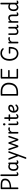

<svg xmlns="http://www.w3.org/2000/svg" viewBox="4346 -5322 1410 10143"><g transform="rotate(-90 5051.5 -250.0)"><path d="M176 14Q132 14 132 -14V-892Q132 -906 143.5 -912.5Q155 -919 177 -919H374Q478 -919 547.5 -896Q617 -873 652.5 -822.5Q688 -772 688 -689Q688 -610 658.5 -554Q629 -498 580.5 -462.5Q532 -427 473.5 -406Q415 -385 357 -376Q318 -371 282.5 -368.5Q247 -366 220 -365V-14Q220 0 209 7Q198 14 176 14ZM220 -444Q239 -445 261.5 -446Q284 -447 308.5 -449.5Q333 -452 357 -455Q418 -466 473 -491.5Q528 -517 563 -564.5Q598 -612 598 -688Q598 -743 573 -776Q548 -809 498 -824Q448 -839 374 -839H220Z M922 17Q870 17 846.5 -10Q823 -37 823 -86V-909Q823 -922 833.5 -928.5Q844 -935 865 -935Q887 -935 898 -928.5Q909 -922 909 -909V-96Q909 -76 918 -67Q927 -58 940 -58Q951 -58 958.5 -61Q966 -64 973 -69.5Q980 -75 987 -80Q995 -86 1004 -83.5Q1013 -81 1022 -70Q1027 -63 1029.5 -53Q1032 -43 1027 -35Q1016 -18 998.5 -6.5Q981 5 961 11Q941 17 922 17Z M1292 17Q1235 17 1191 -10.5Q1147 -38 1122 -94Q1097 -150 1097 -235Q1097 -287 1106.5 -331Q1116 -375 1135 -410Q1154 -445 1181 -469Q1208 -493 1243 -506Q1278 -519 1320 -519Q1352 -519 1386 -508.5Q1420 -498 1450 -481V-486Q1450 -501 1461 -508Q1472 -515 1494 -515Q1516 -515 1526.5 -508.5Q1537 -502 1537 -488V-96Q1537 -83 1541 -74.5Q1545 -66 1552 -62Q1559 -58 1568 -58Q1578 -58 1584.5 -60.5Q1591 -63 1597.5 -68Q1604 -73 1613 -80Q1620 -86 1629 -83.5Q1638 -81 1647 -73Q1656 -63 1657 -52Q1658 -41 1653 -33Q1642 -17 1625 -6Q1608 5 1588.5 11Q1569 17 1549 17Q1526 17 1509 12Q1492 7 1480 -3.5Q1468 -14 1461.5 -29Q1455 -44 1452 -63Q1452 -64 1451 -67.5Q1450 -71 1450 -75Q1427 -38 1400.5 -18Q1374 2 1346 9.5Q1318 17 1292 17ZM1185 -239Q1185 -184 1198 -144.5Q1211 -105 1237.5 -84Q1264 -63 1304 -63Q1333 -63 1359.5 -73Q1386 -83 1409 -106Q1432 -129 1450 -166V-408Q1419 -427 1390 -433.5Q1361 -440 1329 -440Q1303 -440 1281 -432Q1259 -424 1241 -408Q1223 -392 1210.5 -368Q1198 -344 1191.5 -312Q1185 -280 1185 -239Z M2132 -465 1816 409Q1812 422 1802 428.5Q1792 435 1777 435Q1749 435 1737.5 421Q1726 407 1735 385L1874 7L1686 -465Q1679 -485 1690 -500Q1701 -515 1729 -515Q1744 -515 1754 -509Q1764 -503 1769 -489L1916 -103L2049 -489Q2054 -503 2064 -509Q2074 -515 2089 -515Q2118 -515 2129 -501Q2140 -487 2132 -465Z M2396 15Q2374 15 2364 8Q2354 1 2349 -11L2192 -465Q2185 -485 2196.5 -500Q2208 -515 2236 -515Q2251 -515 2260 -509Q2269 -503 2273 -489L2397 -109L2529 -489Q2534 -503 2543.5 -509Q2553 -515 2569 -515Q2584 -515 2594 -509Q2604 -503 2608 -489L2743 -109L2866 -489Q2871 -503 2880 -509Q2889 -515 2904 -515Q2933 -515 2944 -501Q2955 -487 2947 -465L2788 -11Q2784 1 2774 8Q2764 15 2742 15Q2720 15 2711.5 7.5Q2703 0 2699 -11L2569 -378L2442 -11Q2438 0 2427.5 7.5Q2417 15 2396 15Z M3109 15Q3088 15 3077.5 8.5Q3067 2 3067 -11V-489Q3067 -502 3077.5 -508.5Q3088 -515 3109 -515Q3131 -515 3142 -508.5Q3153 -502 3153 -489V-425Q3168 -447 3186 -464.5Q3204 -482 3224 -494Q3244 -506 3265.5 -512.5Q3287 -519 3309 -519Q3332 -519 3353.5 -513Q3375 -507 3386 -499Q3397 -491 3400 -481Q3403 -471 3392 -451Q3385 -436 3374 -431Q3363 -426 3347 -430Q3336 -433 3323.5 -436Q3311 -439 3294 -439Q3274 -439 3254.5 -432.5Q3235 -426 3216.5 -412.5Q3198 -399 3182 -378Q3166 -357 3153 -329V-11Q3153 2 3142 8.5Q3131 15 3109 15Z M3611 17Q3559 17 3535.5 -10Q3512 -37 3512 -86V-489Q3512 -502 3522.5 -508.5Q3533 -515 3554 -515Q3576 -515 3587 -508.5Q3598 -502 3598 -489V-96Q3598 -76 3607 -67Q3616 -58 3629 -58Q3640 -58 3647.5 -61.5Q3655 -65 3661.5 -70Q3668 -75 3676 -81Q3682 -86 3692.5 -82Q3703 -78 3709 -70Q3717 -61 3718 -51Q3719 -41 3713 -33Q3702 -17 3685.5 -6Q3669 5 3649.5 11Q3630 17 3611 17ZM3556 -669Q3528 -669 3513.5 -684.5Q3499 -700 3499 -731Q3499 -763 3513.5 -779Q3528 -795 3556 -795Q3583 -795 3597 -779Q3611 -763 3611 -731Q3612 -700 3597.5 -684.5Q3583 -669 3556 -669Z M3965 17Q3923 17 3895.5 1.5Q3868 -14 3854.5 -42.5Q3841 -71 3841 -111V-420H3763Q3748 -420 3742 -429Q3736 -438 3736 -460Q3736 -483 3742 -491.5Q3748 -500 3763 -500H3841V-704Q3841 -717 3851.5 -723.5Q3862 -730 3883 -730Q3905 -730 3916 -723.5Q3927 -717 3927 -704V-500H4053Q4068 -500 4074.5 -491.5Q4081 -483 4081 -460Q4081 -438 4074.5 -429Q4068 -420 4053 -420H3927V-121Q3927 -87 3936.5 -72.5Q3946 -58 3971 -58Q3994 -58 4010.5 -69Q4027 -80 4045 -96Q4057 -107 4067.5 -103.5Q4078 -100 4087 -91Q4098 -81 4098.5 -70.5Q4099 -60 4093 -51Q4076 -26 4055 -11Q4034 4 4011 10.5Q3988 17 3965 17Z M4403 19Q4324 19 4273 -15Q4222 -49 4197.5 -105Q4173 -161 4173 -228Q4173 -295 4191.5 -348.5Q4210 -402 4244 -440Q4278 -478 4324.5 -498.5Q4371 -519 4426 -519Q4475 -519 4511.5 -504.5Q4548 -490 4568.5 -460.5Q4589 -431 4589 -386Q4589 -348 4572.5 -317Q4556 -286 4526 -262.5Q4496 -239 4455 -223.5Q4414 -208 4363 -200Q4312 -192 4255 -191V-261Q4288 -261 4322.5 -265.5Q4357 -270 4389 -279Q4421 -288 4446 -302.5Q4471 -317 4485.5 -336Q4500 -355 4500 -379Q4500 -411 4478.5 -425Q4457 -439 4421 -439Q4388 -439 4359.5 -426Q4331 -413 4308.5 -387.5Q4286 -362 4273.5 -326Q4261 -290 4261 -244Q4261 -189 4278.5 -148Q4296 -107 4328 -84Q4360 -61 4405 -61Q4435 -61 4456 -68.5Q4477 -76 4495.5 -91.5Q4514 -107 4536 -129Q4551 -144 4563.5 -144Q4576 -144 4590 -133Q4604 -122 4607 -109.5Q4610 -97 4600 -84Q4575 -46 4541 -23.5Q4507 -1 4471.5 9Q4436 19 4403 19Z M5112 0Q5068 0 5068 -28V-892Q5068 -906 5079 -912.5Q5090 -919 5112 -919H5300Q5417 -919 5502.5 -885.5Q5588 -852 5644 -794.5Q5700 -737 5727 -663Q5754 -589 5754 -507Q5754 -415 5735 -336.5Q5716 -258 5676.5 -196Q5637 -134 5576 -90Q5515 -46 5431.5 -23Q5348 0 5242 0ZM5156 -85H5242Q5328 -85 5396 -102Q5464 -119 5514 -153.5Q5564 -188 5596 -239Q5628 -290 5644 -357Q5660 -424 5660 -507Q5660 -577 5637 -636.5Q5614 -696 5567.5 -740.5Q5521 -785 5454.5 -809.5Q5388 -834 5300 -834H5156Z M6015 0Q5993 0 5982 -10Q5971 -20 5971 -40V-892Q5971 -906 5982 -912.5Q5993 -919 6015 -919H6461Q6476 -919 6482 -910.5Q6488 -902 6488 -879Q6488 -857 6482 -848Q6476 -839 6461 -839H6059V-526H6395Q6410 -526 6416.5 -517.5Q6423 -509 6423 -486Q6423 -464 6416.5 -455Q6410 -446 6395 -446H6059V-80H6461Q6476 -80 6482 -71.5Q6488 -63 6488 -40Q6488 -18 6482 -9Q6476 0 6461 0Z M7296 19Q7210 18 7139.5 -17.5Q7069 -53 7018.5 -117Q6968 -181 6940.5 -267.5Q6913 -354 6913 -459Q6913 -528 6925.5 -590Q6938 -652 6962 -705.5Q6986 -759 7021 -801Q7056 -843 7100 -873.5Q7144 -904 7197 -919.5Q7250 -935 7311 -935Q7358 -935 7406 -924.5Q7454 -914 7497.5 -887Q7541 -860 7576 -811Q7585 -799 7581 -790Q7577 -781 7565 -770Q7551 -758 7541 -756Q7531 -754 7521 -764Q7494 -792 7461 -811Q7428 -830 7390.5 -840Q7353 -850 7311 -850Q7266 -850 7227 -838.5Q7188 -827 7154 -804Q7120 -781 7093 -747.5Q7066 -714 7046.5 -670.5Q7027 -627 7017 -574Q7007 -521 7007 -459Q7007 -366 7029 -292.5Q7051 -219 7090.5 -168.5Q7130 -118 7182.5 -92Q7235 -66 7296 -66Q7347 -66 7388 -79Q7429 -92 7459.5 -117.5Q7490 -143 7511.5 -184Q7533 -225 7544 -281.5Q7555 -338 7556 -411H7319Q7304 -411 7297.5 -420Q7291 -429 7291 -451Q7291 -474 7297.5 -482.5Q7304 -491 7319 -491H7619Q7634 -491 7640.5 -482.5Q7647 -474 7647 -451Q7647 -324 7620 -234.5Q7593 -145 7545 -89Q7497 -33 7433 -7Q7369 19 7296 19Z M7874 15Q7853 15 7842.5 8.5Q7832 2 7832 -11V-489Q7832 -502 7842.5 -508.5Q7853 -515 7874 -515Q7896 -515 7907 -508.5Q7918 -502 7918 -489V-425Q7933 -447 7951 -464.5Q7969 -482 7989 -494Q8009 -506 8030.5 -512.5Q8052 -519 8074 -519Q8097 -519 8118.5 -513Q8140 -507 8151 -499Q8162 -491 8165 -481Q8168 -471 8157 -451Q8150 -436 8139 -431Q8128 -426 8112 -430Q8101 -433 8088.5 -436Q8076 -439 8059 -439Q8039 -439 8019.5 -432.5Q8000 -426 7981.5 -412.5Q7963 -399 7947 -378Q7931 -357 7918 -329V-11Q7918 2 7907 8.5Q7896 15 7874 15Z M8452 17Q8394 17 8355 -3.5Q8316 -24 8296.5 -64.5Q8277 -105 8277 -166V-489Q8277 -502 8287.5 -508.5Q8298 -515 8319 -515Q8341 -515 8352 -508.5Q8363 -502 8363 -489V-166Q8363 -131 8374 -107Q8385 -83 8407.5 -71Q8430 -59 8463 -59Q8491 -59 8515 -68Q8539 -77 8558.5 -92.5Q8578 -108 8593 -130Q8608 -152 8618 -177V-489Q8618 -502 8628.5 -508.5Q8639 -515 8661 -515Q8682 -515 8693 -508.5Q8704 -502 8704 -489V-96Q8704 -82 8708 -73Q8712 -64 8719.5 -60Q8727 -56 8736 -56Q8745 -56 8752.5 -59.5Q8760 -63 8767.5 -69Q8775 -75 8782 -80Q8790 -86 8799.5 -83Q8809 -80 8817 -69Q8822 -62 8824 -52Q8826 -42 8819 -33Q8809 -18 8793 -6.5Q8777 5 8758 12Q8739 19 8719 19Q8695 19 8677.5 12.5Q8660 6 8648 -6Q8636 -18 8629 -34Q8622 -50 8620 -69L8619 -78Q8605 -56 8587.5 -38.5Q8570 -21 8549 -8.5Q8528 4 8503.5 10.5Q8479 17 8452 17Z M9367 17Q9341 17 9322 10Q9303 3 9291 -10Q9279 -23 9273.5 -42.5Q9268 -62 9268 -86V-326Q9268 -361 9257.5 -386.5Q9247 -412 9225 -425.5Q9203 -439 9166 -439Q9144 -439 9122 -433Q9100 -427 9079 -414Q9058 -401 9040 -379Q9022 -357 9008 -325V-11Q9008 2 8997 8.5Q8986 15 8964 15Q8943 15 8932.5 8.5Q8922 2 8922 -11V-489Q8922 -502 8932.5 -508.5Q8943 -515 8964 -515Q8986 -515 8997 -508.5Q9008 -502 9008 -489V-424Q9023 -445 9041 -462.5Q9059 -480 9081 -492.5Q9103 -505 9127 -512Q9151 -519 9178 -519Q9230 -519 9269.5 -500Q9309 -481 9331.5 -440.5Q9354 -400 9354 -334V-96Q9354 -83 9358 -74.5Q9362 -66 9369.5 -62Q9377 -58 9386 -58Q9395 -58 9402.5 -61Q9410 -64 9417 -69.5Q9424 -75 9431 -80Q9439 -86 9449 -82Q9459 -78 9466 -70Q9474 -60 9474.5 -50Q9475 -40 9469 -31Q9458 -16 9441.5 -5Q9425 6 9406 11.5Q9387 17 9367 17Z M9732 17Q9675 17 9631 -10.5Q9587 -38 9562 -94Q9537 -150 9537 -235Q9537 -287 9547 -331Q9557 -375 9575.5 -410Q9594 -445 9621.5 -469Q9649 -493 9685 -506Q9721 -519 9764 -519Q9794 -519 9828 -510Q9862 -501 9892 -484V-909Q9892 -922 9903 -928.5Q9914 -935 9935 -935Q9957 -935 9967.5 -928.5Q9978 -922 9978 -909V-96Q9978 -76 9986.5 -67Q9995 -58 10009 -58Q10018 -58 10025.5 -61Q10033 -64 10040 -69Q10047 -74 10055 -80Q10063 -86 10072.5 -82Q10082 -78 10089 -70Q10097 -61 10098.5 -51Q10100 -41 10094 -33Q10083 -17 10066 -6Q10049 5 10029.5 11Q10010 17 9990 17Q9952 17 9931 3Q9910 -11 9901.5 -31.5Q9893 -52 9893 -73Q9893 -74 9893 -74.5Q9893 -75 9893 -76Q9869 -38 9841.5 -18Q9814 2 9786 9.5Q9758 17 9732 17ZM9625 -239Q9625 -184 9638 -144.5Q9651 -105 9677.5 -84Q9704 -63 9744 -63Q9773 -63 9799.5 -73Q9826 -83 9849.5 -106Q9873 -129 9892 -166V-404Q9861 -424 9831 -432Q9801 -440 9769 -440Q9743 -440 9721 -432Q9699 -424 9681 -408Q9663 -392 9650.5 -368Q9638 -344 9631.5 -312Q9625 -280 9625 -239Z"/></g></svg>

Font: Playwrite DE Grund
Style: Regular
Weight: 400
Designer: Veronika Burian, José Scaglione
Foundry: TypeTogether
Version: Version 1.002